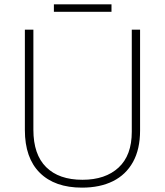

<svg xmlns="http://www.w3.org/2000/svg" viewBox="-20 -850 756 880"><path d="M622 -252Q622 -166 589.5 -107.5Q557 -49 497.5 -19.5Q438 10 356 10Q231 10 162.5 -58Q94 -126 94 -254V-714H133V-255Q133 -142 191.5 -84Q250 -26 358 -26Q463 -26 523.5 -82Q584 -138 584 -246V-714H622ZM491 -830V-796H227V-830Z"/></svg>

Font: Noto Sans Cham ExtraLight
Style: Regular
Weight: 250
Version: Version 2.002